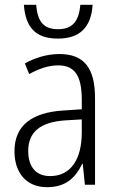

<svg xmlns="http://www.w3.org/2000/svg" viewBox="-20 -766 489 796"><path d="M364 -746H313C307 -675 278 -645 221 -645C163 -645 136 -673 130 -746H79C86 -650 130 -606 220 -606C311 -606 358 -653 364 -746ZM226 -542C174 -542 124 -526 83 -503L101 -459C143 -482 182 -495 221 -495C287 -495 319 -456 319 -353V-313L244 -308C111 -300 40 -245 40 -139C40 -52 87 10 175 10C254 10 293 -30 321 -87H323L332 0H374V-359C374 -485 328 -542 226 -542ZM319 -271V-217C319 -105 273 -36 188 -36C131 -36 97 -72 97 -140C97 -219 147 -260 251 -267Z"/></svg>

Font: Noto Sans Display SemiCondensed Light
Style: Regular
Weight: 300
Width: 4
Designer: Monotype Design Team
Foundry: Monotype Imaging Inc.
Version: Version 1.900